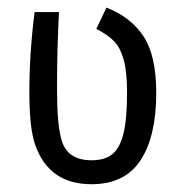

<svg xmlns="http://www.w3.org/2000/svg" viewBox="-20 -469 478 501"><path d="M128.9 -254.9V-229.5Q128.9 -148.4 139.6 -107.4Q153.3 -50.8 218.8 -50.8Q253.9 -50.8 273.4 -66.9Q293 -83 302.2 -120.6Q311.5 -158.2 311.5 -226.6Q311.5 -282.2 302.7 -313.5Q293.9 -344.7 277.8 -361.3Q261.7 -377.9 231.4 -393.6L257.8 -449.2Q322.3 -423.8 355 -373.5Q387.7 -323.2 387.7 -226.6Q387.7 -113.3 346.7 -50.8Q305.7 11.7 218.8 11.7Q108.4 11.7 72.3 -89.8Q56.6 -132.8 56.6 -227.5Q56.6 -331.1 70.3 -437.5H133.8Q128.9 -335.9 128.9 -254.9Z"/></svg>

Font: Sudo Var
Style: Regular
Weight: 400
Monospace: yes
Designer: Jens Kutilek
Foundry: Jens Kutilek
Version: Version 0.065;FEAKit 1.0